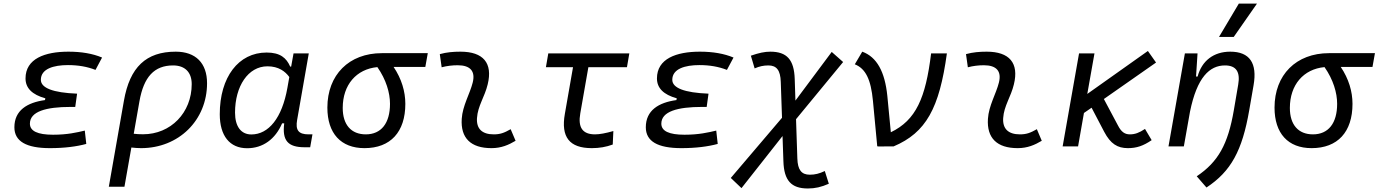

<svg xmlns="http://www.w3.org/2000/svg" viewBox="-20 -815 7675 1069"><path d="M258.3 9.8C338.4 9.8 406.7 1 460.4 -13.7L452.1 -87.9C408.2 -77.6 356 -64.9 275.4 -64.9C189 -64.9 146.5 -85.4 146.5 -126.5C146.5 -194.3 236.3 -219.7 373 -219.7H398.9L409.2 -293.5C274.9 -298.8 207.5 -325.2 207.5 -370.6C207.5 -432.1 278.8 -452.6 358.4 -452.6C415.5 -452.6 465.8 -443.8 511.7 -425.8L548.3 -494.6C496.1 -516.6 433.6 -527.3 360.8 -527.3C230 -527.3 122.1 -488.3 122.1 -378.4C122.1 -324.7 158.7 -288.1 232.4 -267.6L230.5 -257.8C130.9 -244.1 60.1 -200.2 60.1 -106.4C60.1 -28.3 126 9.8 258.3 9.8Z M958.5 -527.3C793.5 -527.3 702.6 -441.4 669.9 -253.9L585.9 224.6H672.9L711.4 6.3C729.5 8.3 747.1 9.8 765.6 9.8C975.1 9.8 1132.8 -145.5 1132.8 -351.6C1132.8 -463.9 1069.3 -527.3 958.5 -527.3ZM724.6 -70.3 756.3 -250.5C780.3 -387.7 839.4 -450.7 943.8 -450.7C1009.8 -450.7 1047.4 -412.6 1047.4 -346.7C1047.4 -187.5 930.7 -67.4 776.4 -67.4C757.3 -67.4 739.7 -68.4 724.6 -70.3Z M1601.1 -444.3H1595.7C1574.7 -492.2 1540.5 -522.5 1464.4 -522.5C1307.6 -522.5 1203.6 -385.3 1203.6 -179.2C1203.6 -59.1 1258.8 10.3 1356 10.3C1443.4 10.3 1512.7 -39.6 1550.8 -128.4H1562.5C1550.3 -32.7 1582.5 4.9 1676.3 4.9H1707L1719.7 -66.9H1697.8C1641.1 -66.9 1624.5 -91.3 1634.3 -147L1699.2 -517.6H1614.3ZM1469.2 -445.8C1531.2 -445.8 1567.9 -417.5 1590.8 -386.2L1580.1 -325.7C1550.3 -157.7 1475.6 -66.4 1379.4 -66.4C1322.3 -66.4 1288.6 -110.4 1288.6 -188C1288.6 -335 1361.3 -445.8 1469.2 -445.8Z M2009.3 9.8C2154.3 9.8 2236.8 -80.1 2236.8 -236.8C2236.8 -305.7 2215.8 -376.5 2171.4 -442.4H2348.1L2361.8 -519H2106C1923.3 -519 1802.7 -398.4 1802.7 -215.8C1802.7 -72.3 1877.9 9.8 2009.3 9.8ZM2081.1 -441.4C2129.9 -371.6 2151.4 -298.3 2151.4 -236.8C2151.4 -128.9 2102.5 -66.9 2016.6 -66.9C1935.1 -66.9 1888.2 -120.6 1888.2 -213.9C1888.2 -342.8 1963.9 -430.2 2081.1 -441.4Z M2823.2 -95.7C2786.6 -74.7 2764.2 -66.9 2729 -66.9C2664.1 -66.9 2631.8 -98.1 2635.7 -157.7C2640.1 -225.6 2678.7 -275.4 2695.3 -345.2C2724.6 -464.4 2670.4 -527.3 2543.9 -527.3C2505.4 -527.3 2466.8 -524.4 2428.7 -513.7L2439 -440.4C2468.8 -448.2 2498.5 -451.7 2528.3 -451.7C2598.6 -451.7 2627.9 -418.5 2611.8 -355C2596.7 -293.9 2555.2 -226.1 2550.8 -153.3C2543.9 -46.4 2601.1 9.8 2716.3 9.8C2771.5 9.8 2812 -8.3 2850.6 -31.2Z M3274.9 9.8C3316.9 9.8 3354.5 3.4 3391.6 -10.3L3395 -85.4C3352.1 -73.2 3318.8 -66.9 3293 -66.9C3223.6 -66.9 3196.8 -105 3210.9 -184.1L3255.9 -440.9H3470.7L3483.9 -517.6H3032.7L3019.5 -440.9H3170.4L3125 -181.2C3102.1 -51.8 3150.4 9.8 3274.9 9.8Z M3773.9 9.8C3854 9.8 3922.4 1 3976.1 -13.7L3967.8 -87.9C3923.8 -77.6 3871.6 -64.9 3791 -64.9C3704.6 -64.9 3662.1 -85.4 3662.1 -126.5C3662.1 -194.3 3752 -219.7 3888.7 -219.7H3914.6L3924.8 -293.5C3790.5 -298.8 3723.1 -325.2 3723.1 -370.6C3723.1 -432.1 3794.4 -452.6 3874 -452.6C3931.2 -452.6 3981.4 -443.8 4027.3 -425.8L4064 -494.6C4011.7 -516.6 3949.2 -527.3 3876.5 -527.3C3745.6 -527.3 3637.7 -488.3 3637.7 -378.4C3637.7 -324.7 3674.3 -288.1 3748 -267.6L3746.1 -257.8C3646.5 -244.1 3575.7 -200.2 3575.7 -106.4C3575.7 -28.3 3641.6 9.8 3773.9 9.8Z M4108.4 232.4 4336.9 -57.6 4341.8 83.5C4345.2 189.9 4385.3 234.4 4478 234.4C4518.1 234.4 4552.7 226.6 4594.7 208L4572.3 137.2C4541.5 151.9 4517.1 157.7 4488.8 157.7C4442.4 157.7 4421.4 130.9 4419.4 67.4L4412.1 -151.4L4674.3 -469.7L4610.8 -525.9L4408.7 -254.9L4404.8 -375C4401.4 -482.4 4361.3 -527.3 4269 -527.3C4237.3 -527.3 4205.6 -520.5 4160.6 -504.9L4181.6 -434.1C4208 -445.8 4231 -450.7 4258.3 -450.7C4304.2 -450.7 4325.2 -423.3 4327.1 -358.9L4334 -159.2L4048.8 175.8Z M4864.3 0.5 4869.6 -1.5 4868.2 0.5 4955.6 0C5136.2 -76.7 5210 -212.4 5252 -517.6H5164.1C5133.8 -268.6 5079.6 -146 4939.9 -78.6L4920.4 -281.2C4906.7 -415.5 4862.3 -497.6 4780.8 -527.3L4739.3 -457C4799.3 -433.1 4829.1 -373 4840.3 -253.4Z M5752.9 -95.7C5716.3 -74.7 5693.8 -66.9 5658.7 -66.9C5593.8 -66.9 5561.5 -98.1 5565.4 -157.7C5569.8 -225.6 5608.4 -275.4 5625 -345.2C5654.3 -464.4 5600.1 -527.3 5473.6 -527.3C5435.1 -527.3 5396.5 -524.4 5358.4 -513.7L5368.7 -440.4C5398.4 -448.2 5428.2 -451.7 5458 -451.7C5528.3 -451.7 5557.6 -418.5 5541.5 -355C5526.4 -293.9 5484.9 -226.1 5480.5 -153.3C5473.6 -46.4 5530.8 9.8 5646 9.8C5701.2 9.8 5741.7 -8.3 5780.3 -31.2Z M5896.5 0H5982.4L6015.1 -186L6057.6 -215.3L6127.9 -81.1C6163.1 -14.2 6201.7 9.8 6259.8 9.8C6308.1 9.8 6345.7 -2.9 6392.1 -34.7L6355 -97.2C6322.8 -75.7 6299.3 -66.9 6271 -66.9C6242.7 -66.9 6223.1 -80.1 6204.6 -116.2L6126 -263.7L6416.5 -466.8L6371.1 -531.2L6033.7 -292L6073.7 -517.6H5987.8Z M6485.8 0H6571.3L6605.5 -192.9C6644.5 -384.8 6714.8 -450.7 6800.3 -450.7C6862.8 -450.7 6886.2 -414.6 6874 -344.2L6849.6 -201.2C6816.9 -10.7 6762.2 86.4 6643.1 166.5L6697.3 229C6833.5 139.2 6896.5 24.4 6935.5 -202.1L6959.5 -340.3C6981 -463.4 6938 -527.3 6829.6 -527.3C6737.8 -527.3 6671.4 -477.1 6647.9 -388.7H6639.2L6647.5 -517.6H6577.1ZM6767.1 -609.4H6849.1L6978.5 -794.9H6877.4Z M7282.7 9.8C7427.7 9.8 7510.3 -80.1 7510.3 -236.8C7510.3 -305.7 7489.3 -376.5 7444.8 -442.4H7621.6L7635.3 -519H7379.4C7196.8 -519 7076.2 -398.4 7076.2 -215.8C7076.2 -72.3 7151.4 9.8 7282.7 9.8ZM7354.5 -441.4C7403.3 -371.6 7424.8 -298.3 7424.8 -236.8C7424.8 -128.9 7376 -66.9 7290 -66.9C7208.5 -66.9 7161.6 -120.6 7161.6 -213.9C7161.6 -342.8 7237.3 -430.2 7354.5 -441.4Z"/></svg>

Font: Cascadia Code PL SemiLight
Style: Italic
Weight: 350
Italic angle: -10°
Monospace: yes
Designer: Aaron Bell
Foundry: Saja Typeworks
Version: Version 2404.023